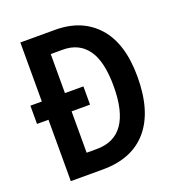

<svg xmlns="http://www.w3.org/2000/svg" viewBox="-130 -821 863 929"><g transform="rotate(-20 302.0 -357.0)"><path d="M256 -714Q394 -714 473.5 -625Q553 -536 553 -365Q553 -187 473 -93.5Q393 0 242 0H77V-316H18V-410H77V-714ZM258 -611H196V-410H291V-316H196V-103H248Q429 -103 429 -361Q429 -489 385 -550Q341 -611 258 -611Z"/></g></svg>

Font: Noto Sans Gujarati Condensed SemiBold
Style: Regular
Weight: 600
Width: 3
Designer: Jelle Bosma - Monotype Design Team, Universal Thirst
Foundry: Monotype Imaging Inc.
Version: Version 2.106; ttfautohint (v1.8.4.7-5d5b)